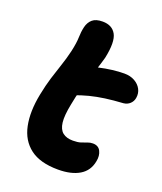

<svg xmlns="http://www.w3.org/2000/svg" viewBox="-135 -802 765 904"><g transform="rotate(20 247.5 -350.5)"><path d="M263 13Q173 13 123 -25Q73 -63 59 -131.5Q45 -200 63 -290Q73 -340 85 -379Q97 -418 109.5 -454.5Q122 -491 132 -533Q142 -578 142.5 -605.5Q143 -633 149 -659Q155 -684 172 -699Q189 -714 223 -714Q271 -714 290.5 -678.5Q310 -643 292 -558Q284 -529 274.5 -500Q265 -471 254.5 -440.5Q244 -410 234 -374.5Q224 -339 216 -296Q204 -237 208 -203Q212 -169 231 -154Q250 -139 282 -139Q306 -139 321.5 -144Q337 -149 349.5 -154Q362 -159 376 -159Q404 -159 415 -137Q426 -115 420 -86Q411 -36 370 -11.5Q329 13 263 13ZM207 -339Q162 -322 143 -340.5Q124 -359 131 -394Q137 -423 152.5 -446.5Q168 -470 216 -486Q245 -496 277.5 -503.5Q310 -511 342.5 -515Q375 -519 403 -519Q433 -519 455 -506.5Q477 -494 487.5 -474Q498 -454 494 -430Q491 -412 478 -400Q465 -388 446 -386Q396 -383 356.5 -377.5Q317 -372 281.5 -363Q246 -354 207 -339Z"/></g></svg>

Font: Shantell Sans Light
Style: Bold Italic
Weight: 700
Italic angle: -11°
Version: Version 1.011;[c5ecc13dd]